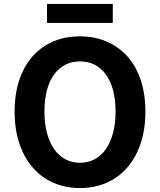

<svg xmlns="http://www.w3.org/2000/svg" viewBox="-20 -938 810 972"><path d="M385 14Q311 14 250.5 -12.5Q190 -39 146 -89.5Q102 -140 78 -211.5Q54 -283 54 -373Q54 -463 78 -534Q102 -605 146 -654Q190 -703 250.5 -728.5Q311 -754 385 -754Q458 -754 519 -728Q580 -702 624 -653.5Q668 -605 692 -534Q716 -463 716 -373Q716 -283 692 -211.5Q668 -140 624 -89.5Q580 -39 519 -12.5Q458 14 385 14ZM385 -114Q426 -114 459.5 -132Q493 -150 516.5 -184Q540 -218 552.5 -266Q565 -314 565 -373Q565 -493 516.5 -560Q468 -627 385 -627Q302 -627 253.5 -560Q205 -493 205 -373Q205 -314 217.5 -266Q230 -218 253.5 -184Q277 -150 310.5 -132Q344 -114 385 -114ZM218 -918H551V-822H218Z"/></svg>

Font: SpoqaHanSans-Bold
Style: Regular
Weight: 700
Designer: [Spoqa Han Sans] Dong-huui Kim \uAE40 \uB3D9 \uD718   [Noto Sans] Ryoko NISHIZUKA \u897F \u585A \u6DBC \u5B50  (kana & i
Foundry: Spoqa (http://www.spoqa-han-sans.com)
Version: Version 2.000